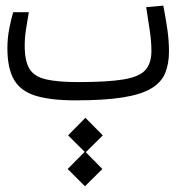

<svg xmlns="http://www.w3.org/2000/svg" viewBox="-20 -355 626 683"><path d="M248.5 2Q160.6 2 107.4 -14.2Q54.2 -30.3 30.3 -70.6Q6.3 -110.8 6.3 -184.1Q6.3 -219.7 13.4 -255.4Q20.5 -291 26.9 -311.5H82.5Q77.1 -278.8 72.5 -250.5Q67.9 -222.2 67.9 -191.9Q67.9 -138.2 84.7 -110.4Q101.6 -82.5 143.1 -72.8Q184.6 -63 258.3 -63Q363.3 -63 419.7 -72.5Q476.1 -82 497.3 -106Q518.6 -129.9 518.6 -173.3Q518.6 -206.1 513.4 -241.9Q508.3 -277.8 500 -329.6L561 -335Q569.8 -289.1 575.4 -250Q581.1 -210.9 581.1 -172.4Q581.1 -127 567.1 -94Q553.2 -61 517.1 -39.8Q481 -18.6 416 -8.3Q351.1 2 248.5 2ZM282.2 307.6 220.7 246.1 281.2 185.1 222.2 126.5 283.7 64 345.7 126.5 285.2 186.5 344.2 246.1Z"/></svg>

Font: Cascadia Mono PL Light
Style: Regular
Weight: 300
Monospace: yes
Designer: Aaron Bell
Foundry: Saja Typeworks
Version: Version 2404.023; ttfautohint (v1.8.4)